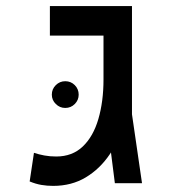

<svg xmlns="http://www.w3.org/2000/svg" viewBox="-20 -606 626 635"><path d="M155.8 8.8Q135.7 8.8 116.9 5.6Q98.1 2.4 78.1 -5.9L92.3 -100.6Q108.4 -95.2 126.7 -91.8Q145 -88.4 166 -88.4Q219.2 -88.4 253.9 -121.6Q288.6 -154.8 305.4 -212.6Q322.3 -270.5 322.3 -343.3V-392.1H414.6L412.1 -330.6Q410.6 -266.1 393.3 -205.6Q376 -145 343.5 -96.4Q311 -47.9 263.9 -19.5Q216.8 8.8 155.8 8.8ZM359.9 0 322.3 -296.4V-585.9H416.5V-228L449.7 0ZM145 -488.3V-585.9H404.8V-488.3ZM195.8 -249Q177.7 -249 164.6 -262Q151.4 -274.9 151.4 -293Q151.4 -311.5 164.6 -324.5Q177.7 -337.4 195.8 -337.4Q214.4 -337.4 227.3 -324.5Q240.2 -311.5 240.2 -293Q240.2 -274.9 227.3 -262Q214.4 -249 195.8 -249Z"/></svg>

Font: Cascadia Code
Style: Regular
Weight: 400
Monospace: yes
Designer: Aaron Bell
Foundry: Saja Typeworks
Version: Version 2106.017